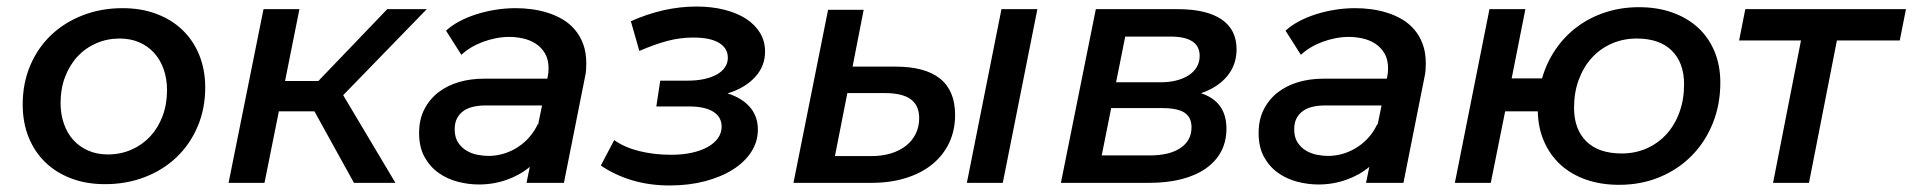

<svg xmlns="http://www.w3.org/2000/svg" viewBox="-20 -560 5857 588"><path d="M355.5 -535Q413 -535 459.8 -517.2Q506.5 -499.5 539.5 -467.5Q572.5 -435.5 590.5 -390.8Q608.5 -346 608.5 -292Q608.5 -227 585.2 -172.5Q562 -118 521 -78.8Q480 -39.5 423.8 -17.8Q367.5 4 301.5 4Q244 4 197.5 -13.8Q151 -31.5 118 -63.8Q85 -96 67.2 -140.8Q49.5 -185.5 49.5 -240Q49.5 -305 72.5 -359.2Q95.5 -413.5 136.5 -452.5Q177.5 -491.5 233.5 -513.2Q289.5 -535 355.5 -535ZM346.5 -442Q308 -442 274.8 -427.5Q241.5 -413 217.2 -386.8Q193 -360.5 179.2 -324.2Q165.5 -288 165.5 -245Q165.5 -210 175.8 -180.8Q186 -151.5 205 -130.8Q224 -110 250.8 -98.5Q277.5 -87 310.5 -87Q349 -87 382.2 -101.5Q415.5 -116 439.8 -142Q464 -168 477.8 -204.2Q491.5 -240.5 491.5 -284Q491.5 -319 481.2 -348Q471 -377 452 -398Q433 -419 406.2 -430.5Q379.5 -442 346.5 -442Z M1064 0 943 -219H834L790 0H680L787 -532H897L853 -312H955L1166 -532H1287L1031 -268.5L1191 0Z M1592.5 0 1602.5 -49Q1573 -24 1532.2 -9.5Q1491.5 5 1446.5 5Q1414.5 5 1381.8 -3.5Q1349 -12 1322.8 -30.8Q1296.5 -49.5 1280 -79.5Q1263.5 -109.5 1263.5 -152.5Q1263.5 -194.5 1279.8 -225.8Q1296 -257 1323.2 -277.8Q1350.5 -298.5 1386 -308.8Q1421.5 -319 1460.5 -319H1656L1657 -323Q1660 -336.5 1660 -350Q1660 -378 1649 -396.5Q1638 -415 1620.8 -426.2Q1603.5 -437.5 1582 -442.2Q1560.5 -447 1540 -447Q1520 -447 1499.2 -443Q1478.5 -439 1459 -431.8Q1439.5 -424.5 1422.8 -414.5Q1406 -404.5 1393 -392L1346 -466Q1362.5 -481.5 1386.2 -494.2Q1410 -507 1438 -516Q1466 -525 1497 -530Q1528 -535 1559.5 -535Q1583 -535 1608 -531.8Q1633 -528.5 1657 -521Q1681 -513.5 1702.5 -501Q1724 -488.5 1740.2 -469.5Q1756.5 -450.5 1766 -425Q1775.5 -399.5 1775.5 -365.5Q1775.5 -356.5 1774.8 -345.8Q1774 -335 1771.5 -324L1707 0ZM1476 -82.5Q1500 -82.5 1523 -89.5Q1546 -96.5 1566 -109.5Q1586 -122.5 1601.8 -140.8Q1617.5 -159 1627.5 -181V-176L1640 -237H1465.5Q1446.5 -237 1429.8 -233.2Q1413 -229.5 1400.2 -220.8Q1387.5 -212 1380 -198.2Q1372.5 -184.5 1372.5 -164Q1372.5 -139.5 1382.8 -123.8Q1393 -108 1408.5 -98.8Q1424 -89.5 1442.2 -86Q1460.5 -82.5 1476 -82.5Z M2031 8Q1970 8 1917.2 -7.5Q1864.5 -23 1820 -53L1861 -131Q1892.5 -108.5 1938 -97.2Q1983.5 -86 2035 -86Q2070 -86 2098.5 -92.2Q2127 -98.5 2147.2 -109.8Q2167.5 -121 2178.8 -137Q2190 -153 2190 -172Q2190 -202 2164.2 -218Q2138.5 -234 2090 -234H1990L2002 -313H2086Q2114 -313 2136.8 -318Q2159.5 -323 2175.5 -332Q2191.5 -341 2200.2 -354Q2209 -367 2209 -383Q2209 -412.5 2182 -428.8Q2155 -445 2103 -445Q2063 -445 2024.2 -434.8Q1985.5 -424.5 1938 -404L1912 -495Q1962.5 -517.5 2012.8 -528.8Q2063 -540 2113 -540Q2159.5 -540 2198.2 -530.2Q2237 -520.5 2264.8 -502.5Q2292.5 -484.5 2307.8 -459Q2323 -433.5 2323 -402Q2323 -357 2292 -323.5Q2261 -290 2208 -274Q2252.5 -260 2276.8 -231.8Q2301 -203.5 2301 -163Q2301 -126.5 2280.8 -95Q2260.5 -63.5 2224.5 -40.8Q2188.5 -18 2139 -5Q2089.5 8 2031 8Z M2941 0 3047 -532H3157L3051 0ZM2722 -356Q2813.5 -356 2859.2 -319Q2905 -282 2905 -208Q2905 -161 2886.8 -122.5Q2868.5 -84 2835 -56.8Q2801.5 -29.5 2754.2 -14.8Q2707 0 2649 0H2410L2516 -530H2625L2591 -356ZM2649 -82Q2681.5 -82 2708.5 -90.2Q2735.5 -98.5 2754.8 -113.8Q2774 -129 2784.5 -150.5Q2795 -172 2795 -198Q2795 -237 2769.2 -256Q2743.5 -275 2689 -275H2575L2537 -82Z M3229 0 3336 -532H3586Q3674.5 -532 3720.8 -500.8Q3767 -469.5 3767 -409Q3767 -361.5 3738.2 -326.8Q3709.5 -292 3658 -274.5Q3736 -249 3736 -166Q3736 -127 3719.8 -96.2Q3703.5 -65.5 3672.8 -44Q3642 -22.5 3598 -11.2Q3554 0 3498 0ZM3354 -84H3501Q3561.5 -84 3595.2 -106.8Q3629 -129.5 3629 -170Q3629 -201 3607.5 -215Q3586 -229 3539 -229H3383ZM3398 -308H3535Q3561.5 -308 3583.5 -313.8Q3605.5 -319.5 3621.2 -330Q3637 -340.5 3645.5 -355.5Q3654 -370.5 3654 -389Q3654 -448 3564 -448H3426Z M4163.5 0 4173.5 -49Q4144 -24 4103.2 -9.5Q4062.5 5 4017.5 5Q3985.5 5 3952.8 -3.5Q3920 -12 3893.8 -30.8Q3867.5 -49.5 3851 -79.5Q3834.5 -109.5 3834.5 -152.5Q3834.5 -194.5 3850.8 -225.8Q3867 -257 3894.2 -277.8Q3921.5 -298.5 3957 -308.8Q3992.5 -319 4031.5 -319H4227L4228 -323Q4231 -336.5 4231 -350Q4231 -378 4220 -396.5Q4209 -415 4191.8 -426.2Q4174.5 -437.5 4153 -442.2Q4131.5 -447 4111 -447Q4091 -447 4070.2 -443Q4049.5 -439 4030 -431.8Q4010.5 -424.5 3993.8 -414.5Q3977 -404.5 3964 -392L3917 -466Q3933.5 -481.5 3957.2 -494.2Q3981 -507 4009 -516Q4037 -525 4068 -530Q4099 -535 4130.5 -535Q4154 -535 4179 -531.8Q4204 -528.5 4228 -521Q4252 -513.5 4273.5 -501Q4295 -488.5 4311.2 -469.5Q4327.5 -450.5 4337 -425Q4346.5 -399.5 4346.5 -365.5Q4346.5 -356.5 4345.8 -345.8Q4345 -335 4342.5 -324L4278 0ZM4047 -82.5Q4071 -82.5 4094 -89.5Q4117 -96.5 4137 -109.5Q4157 -122.5 4172.8 -140.8Q4188.5 -159 4198.5 -181V-176L4211 -237H4036.5Q4017.5 -237 4000.8 -233.2Q3984 -229.5 3971.2 -220.8Q3958.5 -212 3951 -198.2Q3943.5 -184.5 3943.5 -164Q3943.5 -139.5 3953.8 -123.8Q3964 -108 3979.5 -98.8Q3995 -89.5 4013.2 -86Q4031.5 -82.5 4047 -82.5Z M4435.5 0 4541.5 -532H4651.5L4609.5 -320H4702.5Q4716.5 -368.5 4744 -408.8Q4771.5 -449 4810 -477.8Q4848.5 -506.5 4896.5 -522.2Q4944.5 -538 4999.5 -538Q5056 -538 5102 -521.5Q5148 -505 5180.5 -475Q5213 -445 5230.8 -402.2Q5248.5 -359.5 5248.5 -307Q5248.5 -240 5225.5 -182.8Q5202.5 -125.5 5161.2 -83.5Q5120 -41.5 5063.2 -17.8Q5006.5 6 4938.5 6Q4882.5 6 4837 -10Q4791.5 -26 4759.2 -55.5Q4727 -85 4708.8 -126.5Q4690.5 -168 4689.5 -219H4589.5L4545.5 0ZM4946.5 -90Q4988 -90 5023 -105.5Q5058 -121 5083.5 -149Q5109 -177 5123.2 -216Q5137.5 -255 5137.5 -302Q5137.5 -367.5 5100 -404.8Q5062.5 -442 4992.5 -442Q4951 -442 4915.8 -426.5Q4880.5 -411 4855 -383Q4829.5 -355 4815 -316Q4800.5 -277 4800.5 -230Q4800.5 -164.5 4838 -127.2Q4875.5 -90 4946.5 -90Z M5410 0 5495.5 -436H5306L5325 -532H5817L5798 -436H5605.5L5520 0Z"/></svg>

Font: Argentum Sans
Style: Italic
Weight: 400
Italic angle: -11.3099°
Designer: Julieta Ulanovsky, Owen Earl, Rasmus Andersson, Cristiano Sobral
Foundry: The Argentum Sans Project Authors
Version: Version 3.131; ttfautohint (v1.8.4.7-5d5b-dirty)